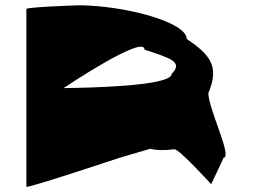

<svg xmlns="http://www.w3.org/2000/svg" viewBox="-20 -722 974 728"><path d="M80 -14C80 -6 431 -123 431 -123L550 -158C570 -152 604 -151 640 -156C656 -162 785 -18 781 -24L828 -124C862 -126 770 -310 770 -369C811 -466 782 -512 688 -574C688 -638 459 -699 286 -702C269 -702 80 -695 80 -688ZM221 -388C221 -388 528 -594 528 -534C623 -502 677 -488 631 -442C631 -394 300 -389 221 -388Z"/></svg>

Font: Ampere
Style: UltExt
Weight: 400
Version: Version 1